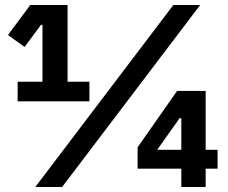

<svg xmlns="http://www.w3.org/2000/svg" viewBox="-20 -753 919 773"><path d="M340 -345H51V-424H151V-653H145L79 -564L12 -612L102 -733H252V-424H340ZM230 0H122L678 -733H786ZM808 0H710V-74H534V-160L693 -387H808V-150H856V-74H808ZM703 -277 613 -150H710V-277Z"/></svg>

Font: IBM Plex Sans JP
Style: Bold
Weight: 700
Designer: Mike Abbink; Paul van der Laan; Pieter van Rosmalen; Wujin Sim; Yejin Wi; Jinhee Kim; Boomi Park; Yona Kim; Kichan Ma
Foundry: Sandoll Inc.
Version: Version 1.001